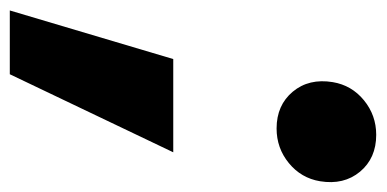

<svg xmlns="http://www.w3.org/2000/svg" viewBox="-246 -348 769 382"><g transform="rotate(90 138.0 -156.5)"><path d="M-32.7 208 64 -117.2H249.5L94.2 208ZM202.1 -322.8Q155.8 -322.8 128.9 -355Q102.1 -387.2 109.9 -434.6Q116.2 -472.2 146 -496.6Q175.8 -521 214.8 -521Q261.2 -521 288.1 -488.8Q314.9 -456.5 307.1 -409.2Q300.8 -371.6 271 -347.2Q241.2 -322.8 202.1 -322.8Z"/></g></svg>

Font: Inter Tight Black
Style: Italic
Weight: 900
Italic angle: -9.39999°
Designer: Rasmus Andersson
Foundry: rsms
Version: Version 3.004; ttfautohint (v1.8.4.7-5d5b)